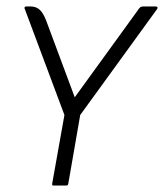

<svg xmlns="http://www.w3.org/2000/svg" viewBox="-20 -576 509 596"><path d="M180 -219 57 -548Q56 -549 56 -550Q56 -551 56 -551Q56 -556 62 -556H74Q92 -556 103 -546Q114 -536 123 -513L212 -274L407 -543Q412 -551 415.5 -553.5Q419 -556 426 -556H462Q469 -556 469 -552Q469 -549 467 -547L229 -219L192 -6Q191 0 186 0H146Q142 0 142 -3V-6Z"/></svg>

Font: Zain Light
Style: Italic
Weight: 300
Italic angle: -10°
Designer: Zain,Boutros
Foundry: Mobile Telecommunications Company (Zain), 2024
Version: Version 1.51; ttfautohint (v1.8.4)